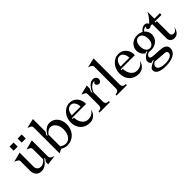

<svg xmlns="http://www.w3.org/2000/svg" viewBox="154 -1877 3270 3270"><g transform="rotate(-45 1789.0 -241.5)"><path d="M187 -480V-146Q187 -106 209 -79.5Q231 -53 277 -53Q314 -53 343.5 -73Q373 -93 390 -118V-364Q390 -384 381.5 -394Q373 -404 344 -418L308 -435L482 -480V-98Q482 -72 492.5 -58.5Q503 -45 527 -35L565 -18L390 6V-50L421 -93V-124L402 -97Q389 -79 372.5 -60Q356 -41 335 -25.5Q314 -10 288.5 0Q263 10 233 10Q167 10 131 -30.5Q95 -71 95 -139V-364Q95 -384 86.5 -394Q78 -404 49 -418L13 -435ZM139 -575V-674H237V-575ZM333 -575V-674H431V-575Z M855 10Q821 10 791.5 1.5Q762 -7 735 -25L660 11V-614Q660 -634 650.5 -645.5Q641 -657 614 -668L578 -683L752 -725V-419L721 -373V-342L741 -372Q778 -427 817.5 -453.5Q857 -480 904 -480Q946 -480 982 -463Q1018 -446 1043.5 -416Q1069 -386 1083.5 -344.5Q1098 -303 1098 -254Q1098 -197 1079.5 -148.5Q1061 -100 1029 -65Q997 -30 952 -10Q907 10 855 10ZM861 -417Q832 -417 801.5 -396.5Q771 -376 752 -348V-68Q774 -51 801 -40.5Q828 -30 853 -30Q918 -30 958 -85.5Q998 -141 998 -231Q998 -312 959.5 -364.5Q921 -417 861 -417Z M1574 -266H1231V-247H1263Q1265 -161 1307.5 -106.5Q1350 -52 1414 -52Q1465 -52 1502.5 -72.5Q1540 -93 1563 -135L1565 -134Q1552 -69 1505.5 -29.5Q1459 10 1396 10Q1293 10 1229.5 -56Q1166 -122 1166 -229Q1166 -280 1183.5 -326Q1201 -372 1230.5 -406Q1260 -440 1300 -460Q1340 -480 1384 -480Q1471 -480 1524 -420Q1577 -360 1574 -266ZM1377 -440Q1331 -440 1301.5 -403.5Q1272 -367 1265 -301H1476Q1476 -361 1448 -400.5Q1420 -440 1377 -440Z M1712 -364Q1712 -384 1703.5 -394Q1695 -404 1666 -418L1630 -435L1804 -480V-406Q1800 -399 1791 -380.5Q1782 -362 1779 -355V-313Q1806 -388 1853 -435.5Q1900 -483 1950 -483Q1988 -483 2008.5 -461.5Q2029 -440 2030 -415Q2031 -385 2014.5 -368Q1998 -351 1976 -350Q1955 -349 1937 -364Q1919 -379 1919 -404Q1919 -410 1922 -417Q1925 -424 1928 -425H1942V-442Q1919 -443 1897 -431.5Q1875 -420 1857 -401.5Q1839 -383 1825 -360Q1811 -337 1804 -315V-95Q1804 -65 1817.5 -47.5Q1831 -30 1859 -28L1883 -26V0H1633V-26L1654 -28Q1684 -31 1698 -48Q1712 -65 1712 -95Z M2121 -614Q2121 -634 2111.5 -645.5Q2102 -657 2075 -668L2039 -683L2213 -725V-95Q2213 -64 2227.5 -47.5Q2242 -31 2271 -28L2292 -26V0H2042V-26L2063 -28Q2092 -31 2106.5 -47.5Q2121 -64 2121 -95Z M2750 -266H2407V-247H2439Q2441 -161 2483.5 -106.5Q2526 -52 2590 -52Q2641 -52 2678.5 -72.5Q2716 -93 2739 -135L2741 -134Q2728 -69 2681.5 -29.5Q2635 10 2572 10Q2469 10 2405.5 -56Q2342 -122 2342 -229Q2342 -280 2359.5 -326Q2377 -372 2406.5 -406Q2436 -440 2476 -460Q2516 -480 2560 -480Q2647 -480 2700 -420Q2753 -360 2750 -266ZM2553 -440Q2507 -440 2477.5 -403.5Q2448 -367 2441 -301H2652Q2652 -361 2624 -400.5Q2596 -440 2553 -440Z M2995 242Q2891 242 2836 214Q2781 186 2781 133Q2781 104 2806 82Q2831 60 2901 29L2921 20L2897 13L2862 28Q2843 17 2833 1Q2823 -15 2823 -37Q2823 -74 2857.5 -108Q2892 -142 2947 -161L2928 -171L2899 -160Q2862 -182 2841.5 -219Q2821 -256 2821 -302Q2821 -339 2836 -371.5Q2851 -404 2876.5 -428Q2902 -452 2937.5 -465.5Q2973 -479 3014 -479Q3044 -479 3071.5 -472Q3099 -465 3121 -452Q3146 -486 3174 -502Q3202 -518 3233 -518Q3261 -518 3280 -501Q3299 -484 3299 -459Q3299 -439 3285.5 -425Q3272 -411 3253 -411Q3231 -411 3217 -428.5Q3203 -446 3210 -465H3223V-481Q3201 -481 3183.5 -471.5Q3166 -462 3144 -437Q3173 -415 3189.5 -381.5Q3206 -348 3206 -308Q3206 -271 3191 -238Q3176 -205 3150 -181.5Q3124 -158 3089 -144Q3054 -130 3014 -130Q2998 -130 2983 -131.5Q2968 -133 2955 -136Q2929 -126 2912 -109Q2895 -92 2895 -76Q2895 -58 2912 -48Q2929 -38 2963 -36L3108 -27Q3188 -23 3225 3.5Q3262 30 3262 81Q3262 155 3189.5 198.5Q3117 242 2995 242ZM3015 -167Q3058 -167 3084 -203.5Q3110 -240 3110 -300Q3110 -365 3083 -403Q3056 -441 3010 -441Q2967 -441 2942 -405Q2917 -369 2917 -308Q2917 -243 2943.5 -205Q2970 -167 3015 -167ZM3016 202Q3095 202 3140.5 178.5Q3186 155 3186 114Q3186 93 3172.5 81Q3159 69 3133 68L2954 55Q2944 54 2933.5 52.5Q2923 51 2915 49Q2885 65 2871 83Q2857 101 2857 121Q2857 159 2899 180.5Q2941 202 3016 202Z M3424 -411V-107Q3424 -84 3438.5 -70.5Q3453 -57 3476 -57Q3504 -57 3524 -73Q3544 -89 3558 -122L3561 -121Q3548 -58 3515 -25Q3482 8 3431 8Q3389 8 3360.5 -19Q3332 -46 3332 -91V-430H3249Q3296 -461 3346 -519.5Q3396 -578 3424 -637V-470H3556V-430H3390V-411Z"/></g></svg>

Font: Redaction
Style: Regular
Weight: 400
Designer: Jeremy Mickel / Forest Young
Foundry: MCKL
Version: Version 2.001; Redaction